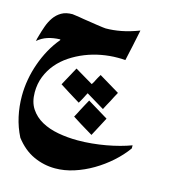

<svg xmlns="http://www.w3.org/2000/svg" viewBox="-111 -512 813 923"><g transform="rotate(15 295.5 -51.0)"><path d="M425.8 27.3Q413.1 50.8 400.9 74.7Q388.7 98.6 376 121.6Q359.9 111.8 345 103Q330.1 94.2 314.5 84.5Q304.2 78.1 293.7 71.3Q283.2 64.5 272.9 58.1Q278.3 48.3 283.7 38.1Q289.1 27.8 293.9 18.1Q300.8 5.4 307.9 -8.1Q314.9 -21.5 322.8 -35.2ZM446.8 -106.4Q440.4 -95.2 434.1 -83Q427.7 -70.8 421.9 -59.1Q415.5 -47.9 409.4 -36.4Q403.3 -24.9 397 -12.7L307.1 -66.9V-67.9Q304.7 -64 301 -56.6Q297.4 -49.3 294.9 -44.4Q290.5 -36.6 286.4 -28.6Q282.2 -20.5 276.9 -12.2Q261.2 -22 247.1 -30.5Q232.9 -39.1 218.3 -48.3Q207.5 -55.2 196.3 -62.3Q185.1 -69.3 174.3 -76.2Q179.7 -86.4 185.5 -97.2Q191.4 -107.9 196.8 -117.7Q203.6 -129.9 210.4 -142.8Q217.3 -155.8 224.1 -168L314 -114.7Q315.4 -115.7 319.1 -122.3Q322.8 -128.9 325.7 -134.3Q324.7 -133.3 325.4 -134.5Q326.2 -135.7 326.7 -136.7V-136.2L328.1 -139.2Q329.6 -142.6 331.8 -146.5Q334 -150.4 335.9 -153.8Q337.9 -157.2 340.3 -161.1Q342.8 -165 344.2 -168ZM580.1 134.3Q552.7 172.4 514.6 206.3Q476.6 240.2 432.6 266.1Q388.7 292 341.6 307.1Q294.4 322.3 248 322.3Q191.9 322.3 140.6 298.8Q89.4 275.4 49.3 223.1Q26.4 178.2 15.4 128.4Q4.4 78.6 4.4 26.9Q4.4 -14.2 11.7 -55.4Q19 -96.7 33 -136.2Q46.9 -175.8 66.9 -212.2Q86.9 -248.5 112.8 -279.3V-283.2Q77.6 -282.2 50.3 -273.2Q22.9 -264.2 1 -245.1Q2.4 -250 2.7 -251Q2.9 -252 2.9 -252.4Q2.9 -254.4 3.4 -256.3Q5.4 -262.2 7.3 -270Q14.6 -296.9 23.9 -323Q33.2 -349.1 47.6 -369.6Q62 -390.1 83.7 -402.8Q105.5 -415.5 138.2 -415.5Q146.5 -414.6 155.8 -413.1Q164.1 -412.1 174.3 -410.4Q184.6 -408.7 195.8 -406.7Q212.4 -404.3 231 -401.4Q249.5 -398.4 265.9 -396Q282.2 -393.6 294.2 -392.1Q306.2 -390.6 309.1 -390.6Q345.7 -390.6 385.7 -398.2Q425.8 -405.8 473.6 -423.8Q471.2 -412.1 468.8 -400.6Q466.3 -389.2 464.4 -379.4Q462.4 -371.1 460.9 -363Q459.5 -355 457.5 -346.2Q453.1 -326.2 449 -307.6Q444.8 -289.1 440.4 -268.1Q432.1 -269 422.1 -269.3Q412.1 -269.5 402.3 -269.5Q362.8 -269.5 321.8 -262Q280.8 -254.4 242.7 -239.3Q204.6 -224.1 171.1 -201.9Q137.7 -179.7 113 -150.4Q88.4 -121.1 74 -85Q59.6 -48.8 59.6 -5.9Q59.6 42.5 81.1 75Q102.5 107.4 138.4 127.2Q174.3 147 220.9 155.5Q267.6 164.1 318.4 164.1Q353.5 164.1 388.9 160.6Q424.3 157.2 458.3 151.1Q492.2 145 523.2 136.7Q554.2 128.4 580.1 118.7Z"/></g></svg>

Font: XB Khoramshahr
Style: Bold
Weight: 700
Designer: Behnam
Foundry: Irmug
Version: Version 8.005 2009